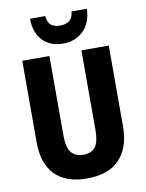

<svg xmlns="http://www.w3.org/2000/svg" viewBox="-101 -1013 831 1093"><g transform="rotate(-10 314.5 -466.0)"><path d="M565 -247Q565 -124 501 -57Q437 10 313 10Q192 10 128.5 -54.5Q65 -119 65 -244V-714H222V-254Q222 -185 245.5 -156Q269 -127 315 -127Q363 -127 385 -156.5Q407 -186 407 -255V-714H565ZM478 -942Q477 -863 430.5 -816.5Q384 -770 313 -770Q239 -770 195 -814.5Q151 -859 150 -942H238Q242 -904 260.5 -889Q279 -874 313 -874Q344 -874 365 -888.5Q386 -903 390 -942Z"/></g></svg>

Font: Noto Sans Armenian Condensed ExtraBold
Style: Regular
Weight: 800
Width: 3
Designer: Monotype Design Team
Foundry: Monotype Imaging Inc.
Version: Version 2.008; ttfautohint (v1.8.4.7-5d5b)